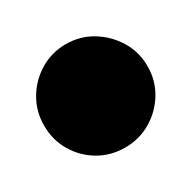

<svg xmlns="http://www.w3.org/2000/svg" viewBox="-130 -1061 362 362"><g transform="rotate(-30 50.5 -880.5)"><path d="M-62 -880Q-62 -849 -47 -823.5Q-32 -798 -6.5 -783Q19 -768 50 -768Q81 -768 106.5 -783Q132 -798 147.5 -823.5Q163 -849 163 -880Q163 -911 147.5 -936.5Q132 -962 106.5 -977.5Q81 -993 50 -993Q19 -993 -6.5 -977.5Q-32 -962 -47 -936.5Q-62 -911 -62 -880Z"/></g></svg>

Font: Linefont Black
Style: Regular
Weight: 900
Monospace: yes
Version: Version 3.002;gftools[0.9.33]